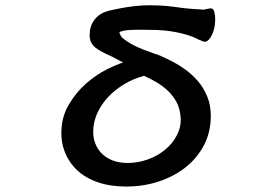

<svg xmlns="http://www.w3.org/2000/svg" viewBox="-20 -657 1040 724"><path d="M545.9 -544.4 500 -544.9Q465.8 -544.9 448.7 -541.5Q434.6 -539.1 431.2 -535.6Q430.2 -535.2 430.2 -534.2Q430.2 -531.2 433.6 -526.4L434.1 -525.4Q435.5 -518.6 446.3 -510.3Q472.2 -489.3 517.6 -471.2Q540.5 -462.4 565.4 -453.6Q574.2 -453.1 634.3 -422.9Q653.8 -412.6 679.2 -394.5Q703.6 -377 725.1 -352.5Q746.6 -328.1 760.7 -294.9Q774.9 -261.7 774.9 -219.7Q774.9 -158.7 749 -109.4Q723.1 -60.1 679.2 -25.6Q635.3 8.8 577.9 27.6Q520.5 46.4 456.1 46.4Q396.5 46.4 350.6 30.8Q274.4 5.4 238.3 -55.7Q211.4 -100.6 211.4 -155.3Q211.4 -215.3 239.3 -262.2Q266.1 -308.1 304.4 -341.8Q342.8 -375.5 384.8 -396.5Q418.5 -413.1 444.3 -421.4Q411.6 -439 398.9 -445.1Q386.2 -451.2 379.4 -454.1Q343.3 -471.2 331.1 -485.8Q317.9 -501 317.9 -523.4Q317.9 -530.8 319.3 -542.5Q320.8 -554.2 326.7 -566.9Q333 -580.1 344.2 -591.8Q355 -602.5 372.1 -610.4Q388.2 -616.7 403.8 -619.6Q460 -631.8 501.5 -635.3Q526.4 -637.2 546.4 -637.2Q566.4 -637.2 582 -636.2Q613.3 -634.8 639.6 -630.9Q688 -623.5 734.9 -621.6Q740.2 -620.6 743.7 -620.6Q747.1 -620.6 750.5 -621.1Q757.8 -622.6 763.9 -624Q770 -625.5 773.4 -625.5Q782.7 -625.5 786.1 -618.2Q791.5 -602.1 791.5 -584.5Q791.5 -562.5 786.1 -543.5Q778.8 -519 766.6 -506.8Q759.3 -499.5 752 -499.5Q749 -499.5 744.1 -501.7Q739.3 -503.9 733.6 -505.9Q728 -507.8 725.1 -509.8Q722.2 -511.7 720.7 -512.2H720.2Q696.3 -524.4 650.1 -534.4Q604 -544.4 545.9 -544.4ZM331.5 -159.2Q331.5 -135.7 339.8 -114.7Q348.1 -93.8 364.5 -77.4Q380.9 -61 405.3 -51.8Q429.7 -42.5 461.9 -42.5Q500 -42.5 537.1 -55.7Q583.5 -72.3 616.2 -105Q636.2 -125 648.4 -149.9Q661.6 -175.8 661.6 -205.6Q661.6 -212.9 660.6 -220.2Q657.7 -249.5 646 -271.5Q622.1 -315.9 571.3 -346.2Q548.3 -359.9 522.9 -371.1Q481.9 -359.9 447.3 -338.9Q393.1 -305.7 362.8 -259.3Q331.5 -211.4 331.5 -159.2Z"/></svg>

Font: Bakudai
Style: Medium
Weight: 500
Version: Version 1.48